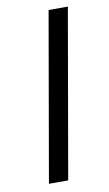

<svg xmlns="http://www.w3.org/2000/svg" viewBox="-82 -742 446 785"><g transform="rotate(-10 141.0 -350.0)"><path d="M178 -700H258L136 0H56Z"/></g></svg>

Font: Fixel Italic Variable Display Thin
Style: Italic
Weight: 100
Italic angle: -10°
Designer: AlfaBravo + MacPaw
Foundry: Kyrylo Tkachov, Marchela Mozhyna, Serhii Makarenko, Maria Weinstein, Zakhar Kryvoshyya
Version: Version 1.210;Glyphs 3.2 (3217)